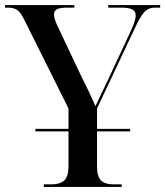

<svg xmlns="http://www.w3.org/2000/svg" viewBox="-23 -734 649 754"><path d="M149 0V-10H178Q213 -10 229.5 -25.5Q246 -41 246 -82V-218H116V-228H246V-308L74 -653Q60 -683 46 -693.5Q32 -704 10 -704H-3V-714H269V-704H242Q213 -704 201 -698Q189 -692 189 -676Q189 -659 208 -621L296 -435Q329 -370 352 -317Q363 -340 377.5 -371Q392 -402 407 -433L489 -609Q510 -653 510 -673Q510 -690 496.5 -697Q483 -704 453 -704H402V-714H606V-704H586Q562 -704 547.5 -690.5Q533 -677 514 -639L358 -308V-228H488V-218H358V-82Q358 -41 373.5 -25.5Q389 -10 424 -10H455V0Z"/></svg>

Font: Noto Serif Display SemiCondensed Medium
Style: Regular
Weight: 500
Width: 4
Designer: Monotype Design Team
Foundry: Monotype Imaging Inc.
Version: Version 2.009